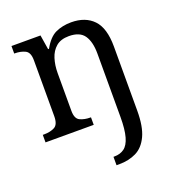

<svg xmlns="http://www.w3.org/2000/svg" viewBox="-141 -657 917 1007"><g transform="rotate(-20 317.5 -153.0)"><path d="M337 240V193H343Q375 193 397.5 176.5Q420 160 431.5 119.5Q443 79 443 9V-345Q443 -410 418.5 -446Q394 -482 333 -482Q288 -482 261.5 -459.5Q235 -437 223.5 -400Q212 -363 212 -320V-109Q212 -65 236.5 -53.5Q261 -42 294 -42H297V0H28V-42H36Q70 -42 94 -54.5Q118 -67 118 -114V-426Q118 -470 93.5 -482Q69 -494 36 -494H33V-536H195L208 -455H213Q244 -511 282.5 -528.5Q321 -546 369 -546Q448 -546 492.5 -499.5Q537 -453 537 -350V8Q537 97 513 148Q489 199 447.5 219.5Q406 240 352 240Z"/></g></svg>

Font: NotoSerif-Regular
Style: Regular
Weight: 400
Designer: Monotype Design Team
Foundry: Monotype Imaging Inc.
Version: Version 2.007; ttfautohint (v1.8) -l 8 -r 50 -G 200 -x 14 -D